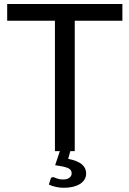

<svg xmlns="http://www.w3.org/2000/svg" viewBox="-20 -736 630 935"><path d="M322.5 0H344V-635H576V-716.5H15V-635H247.5V0H271.5L248.5 68.5C274.2 71.8 294 76.1 308 81.2C322 86.4 329 95.3 329 108C329 116.7 325.4 123.8 318.2 129.5C311.1 135.2 300.5 138 286.5 138C279.5 138 273.4 137.4 268.2 136.2C263.1 135.1 258.6 133.8 254.8 132.2C250.9 130.8 247.7 129.4 245 128.2C242.3 127.1 240 126.5 238 126.5C232.3 126.5 228.5 129.5 226.5 135.5L218 163C228.3 167.7 239.7 171.4 252 174.2C264.3 177.1 277.3 178.5 291 178.5C307 178.5 321.7 176.9 335 173.8C348.3 170.6 359.8 166 369.2 160C378.8 154 386.2 146.7 391.5 138C396.8 129.3 399.5 119.7 399.5 109C399.5 91 392.7 76.2 379 64.5C365.3 52.8 343 43.8 312 37.5Z"/></svg>

Font: LatoLatin
Style: Regular
Weight: 400
Designer: Lukasz Dziedzic with Adam Twardoch and Botio Nikoltchev
Foundry: tyPoland Lukasz Dziedzic
Version: Version 2.015; 2015-08-06; http://www.latofonts.com/